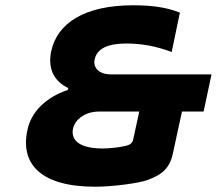

<svg xmlns="http://www.w3.org/2000/svg" viewBox="-20 -699 822 728"><path d="M355 -276H508L485 -170C483 -158 473 -150 461 -147C435 -140 394 -136 370 -136C285 -136 247 -165 257 -212C265 -247 304 -276 355 -276ZM84 -206C56 -77 135 9 341 9C405 9 507 -4 541 -17C585 -34 622 -54 635 -115L670 -276H752L782 -417H401C353 -417 332 -444 339 -474C348 -517 393 -534 459 -534C518 -534 571 -524 631 -502L662 -651C614 -671 555 -679 485 -679C303 -679 197 -613 174 -504C161 -440 183 -392 239 -365L237 -358C152 -329 98 -274 84 -206Z"/></svg>

Font: LT Wave Text Black Italic
Style: Regular
Weight: 900
Designer: Daniel Lyons
Version: Version 2.5 (Glyphs App)